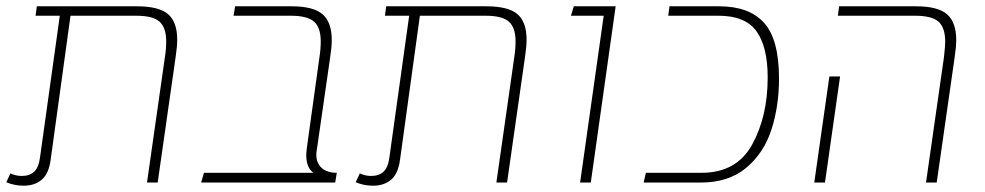

<svg xmlns="http://www.w3.org/2000/svg" viewBox="-22 -580 3131 610"><path d="M541 -454Q541 -432 536 -399L479 0H445L502 -399Q506 -424 506 -449Q506 -492 485 -511Q464 -530 411 -530H202L139 -73Q133 -28 110.5 -9Q88 10 53 10Q24 10 -2 -1L11 -29Q29 -21 47 -21Q72 -21 86.5 -34.5Q101 -48 105 -79L168 -530H91L95 -560H413Q483 -560 512 -535Q541 -510 541 -454Z M983 -88Q983 -62 1000 -46.5Q1017 -31 1048 -31L1043 0H617L626 -31H974Q951 -47 951 -87Q951 -93 953 -111L993 -399Q997 -424 997 -449Q997 -492 976 -511Q955 -530 902 -530H720L725 -560H904Q974 -560 1003 -534.5Q1032 -509 1032 -453Q1032 -431 1027 -398L984 -100Q983 -96 983 -88Z M1651 -454Q1651 -432 1646 -399L1589 0H1555L1612 -399Q1616 -424 1616 -449Q1616 -492 1595 -511Q1574 -530 1521 -530H1312L1249 -73Q1243 -28 1220.5 -9Q1198 10 1163 10Q1134 10 1108 -1L1121 -29Q1139 -21 1157 -21Q1182 -21 1196.5 -34.5Q1211 -48 1215 -79L1278 -530H1201L1205 -560H1523Q1593 -560 1622 -535Q1651 -510 1651 -454Z M1896 -530H1792L1801 -560H1934L1855 0H1821Z M2030 -31H2207Q2318 -31 2367.5 -120.5Q2417 -210 2417 -334Q2417 -431 2381.5 -480.5Q2346 -530 2261 -530H2101L2105 -560H2263Q2358 -560 2405.5 -507.5Q2453 -455 2453 -330Q2453 -243 2429 -168.5Q2405 -94 2349 -47Q2293 0 2204 0H2023Z M2977 -398Q2981 -434 2981 -447Q2981 -492 2960 -511Q2939 -530 2885 -530H2640L2644 -560H2888Q2958 -560 2987 -534.5Q3016 -509 3016 -453Q3016 -431 3011 -398L2954 0H2920ZM2613 -337H2647L2599 0H2565Z"/></svg>

Font: FiraGO UltraLight
Style: Italic
Weight: 200
Italic angle: -8°
Designer: bBox Type GmbH
Foundry: bBox Type GmbH
Version: Version 1.001